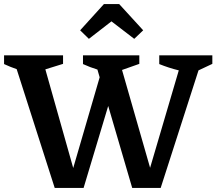

<svg xmlns="http://www.w3.org/2000/svg" viewBox="-22 -924 1064 944"><path d="M247 0 60 -584Q28 -595 -2 -609V-652H288V-610L201 -583L338 -98L468 -544L457 -582Q421 -593 386 -609V-652H663V-610L578 -580L716 -99L857 -578Q808 -590 761 -609V-652H1022V-610L954 -578L768 0H628L510 -403L389 0ZM564 -904 682 -775 638 -733 526 -819 415 -733 372 -775 489 -904Z"/></svg>

Font: Piazzolla SemiBold
Style: Regular
Weight: 600
Designer: Juan Pablo del Peral
Foundry: Huerta Tipografica
Version: Version 1.330